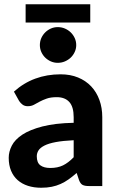

<svg xmlns="http://www.w3.org/2000/svg" viewBox="-20 -875 552 903"><path d="M326.5 -215.5Q276 -213 242.5 -206.8Q209 -200.5 189.2 -190.5Q169.5 -180.5 161.2 -167.8Q153 -155 153 -140Q153 -110 169.8 -97.5Q186.5 -85 216.5 -85Q251 -85 276.2 -97.2Q301.5 -109.5 326.5 -135.5ZM45.5 -444Q91 -485 146 -505.2Q201 -525.5 265 -525.5Q311 -525.5 347.2 -510.5Q383.5 -495.5 408.8 -468.8Q434 -442 447.5 -405Q461 -368 461 -324V0H398Q378.5 0 368.2 -5.5Q358 -11 351.5 -28.5L340.5 -61.5Q321 -44.5 302.8 -31.5Q284.5 -18.5 265 -9.8Q245.5 -1 223.2 3.5Q201 8 173.5 8Q139.5 8 111.5 -1Q83.5 -10 63.2 -27.8Q43 -45.5 32 -72Q21 -98.5 21 -133Q21 -161.5 35.5 -190Q50 -218.5 85.2 -241.8Q120.5 -265 179.2 -280.2Q238 -295.5 326.5 -297.5V-324Q326.5 -372.5 306 -395.2Q285.5 -418 247 -418Q218.5 -418 199.5 -411.2Q180.5 -404.5 166.2 -396.8Q152 -389 139.5 -382.2Q127 -375.5 110.5 -375.5Q96 -375.5 86.2 -382.8Q76.5 -390 70 -400ZM100.5 -855H404.5V-769H100.5ZM338.5 -663Q338.5 -646 331.5 -630.8Q324.5 -615.5 312.8 -604.2Q301 -593 285.2 -586.2Q269.5 -579.5 251.5 -579.5Q234.5 -579.5 219.2 -586.2Q204 -593 192.5 -604.2Q181 -615.5 174.2 -630.8Q167.5 -646 167.5 -663Q167.5 -680.5 174.2 -695.8Q181 -711 192.5 -722.5Q204 -734 219.2 -740.8Q234.5 -747.5 251.5 -747.5Q269.5 -747.5 285.2 -740.8Q301 -734 312.8 -722.5Q324.5 -711 331.5 -695.8Q338.5 -680.5 338.5 -663Z"/></svg>

Font: Lato 2
Style: Regular
Weight: 800
Designer: Lukasz Dziedzic with Adam Twardoch and Botio Nikoltchev
Foundry: tyPoland Lukasz Dziedzic
Version: Version 2.015; 2015-08-06; http://www.latofonts.com/